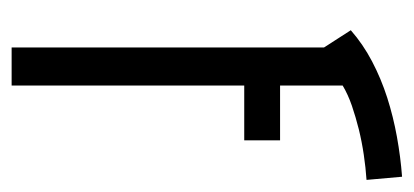

<svg xmlns="http://www.w3.org/2000/svg" viewBox="-206 -488 695 322"><g transform="rotate(90 141.0 -327.5)"><path d="M60.1 -523.9 31.2 -568.8Q54.7 -589.4 83.5 -604.5Q112.3 -619.6 144.3 -629.9Q176.3 -640.1 210 -646.2Q243.7 -652.3 276.9 -654.8L282.2 -595.2Q261.7 -593.8 240 -590.6Q218.3 -587.4 197.5 -582.3Q176.8 -577.1 157.7 -570.6Q138.7 -564 124 -555.2V-450.2H215.8V-390.1H124V0H60.1Z"/></g></svg>

Font: Aubrey
Style: Regular
Weight: 400
Designer: Gayaneh Bagdasaryan | Cyreal.org
Foundry: Gayaneh Bagdasaryan | Cyreal.org
Version: Version 1.000